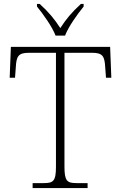

<svg xmlns="http://www.w3.org/2000/svg" viewBox="-20 -951 614 971"><path d="M261 -771H309C326 -816 372 -880 403 -918V-931H389C341 -887 315 -855 285 -809C255 -855 229 -887 181 -931H167V-918C198 -880 244 -816 261 -771ZM145 0H423V-25H368C319 -25 306 -35 306 -109V-684H447C500 -684 509 -665 512 -612L516 -558H543L537 -714H35L29 -558H56L60 -612C63 -665 72 -684 125 -684H263V-108C263 -35 250 -25 201 -25H145Z"/></svg>

Font: Noto Serif Devanagari ExtraLight
Style: Regular
Weight: 200
Designer: Universal Thirst, Indian Type Foundry and the Monotype Design Team
Foundry: Monotype Imaging Inc.
Version: Version 2.004